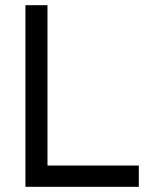

<svg xmlns="http://www.w3.org/2000/svg" viewBox="-20 -720 574 740"><path d="M78 0V-700H163V0ZM122 0V-82H515V0Z"/></svg>

Font: Fustat Medium
Style: Regular
Weight: 500
Designer: Mohamed Gaber, Khaled Hosny, Laura Garcia Mut
Foundry: Kief Type Foundry, Alif Type Foundry, Hard Type Foundry
Version: Version 1.007